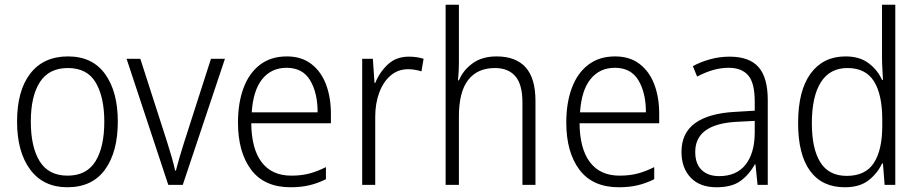

<svg xmlns="http://www.w3.org/2000/svg" viewBox="-20 -780 3877 810"><path d="M477 -267Q477 -139 423 -64.5Q369 10 264 10Q163 10 107.5 -64.5Q52 -139 52 -267Q52 -398 108 -470Q164 -542 267 -542Q370 -542 423.5 -467.5Q477 -393 477 -267ZM110 -267Q110 -160 147.5 -99.5Q185 -39 265 -39Q345 -39 382.5 -99Q420 -159 420 -267Q420 -370 384 -431.5Q348 -493 266 -493Q187 -493 148.5 -434Q110 -375 110 -267Z M690 0 514 -532H572L685 -181Q695 -150 704 -118.5Q713 -87 719 -60H722Q728 -84 737 -115Q746 -146 756 -177L870 -532H929L751 0Z M1190 -542Q1252 -542 1293.5 -510Q1335 -478 1355.5 -423.5Q1376 -369 1376 -300V-260H1040Q1041 -152 1084 -95.5Q1127 -39 1209 -39Q1250 -39 1283.5 -47.5Q1317 -56 1355 -75V-24Q1321 -7 1285.5 1.5Q1250 10 1206 10Q1095 10 1039.5 -64Q984 -138 984 -263Q984 -346 1007.5 -409Q1031 -472 1077 -507Q1123 -542 1190 -542ZM1189 -494Q1125 -494 1086.5 -446.5Q1048 -399 1042 -306H1320Q1320 -388 1288.5 -441Q1257 -494 1189 -494Z M1705 -541Q1739 -541 1767 -532L1758 -479Q1745 -483 1731 -485.5Q1717 -488 1702 -488Q1659 -488 1628 -461.5Q1597 -435 1580 -389.5Q1563 -344 1563 -287V0H1508V-532H1553L1560 -430H1563Q1581 -475 1616 -508Q1651 -541 1705 -541Z M1916 -517Q1916 -496 1915 -478Q1914 -460 1912 -441H1916Q1934 -484 1974 -513Q2014 -542 2075 -542Q2156 -542 2197.5 -496Q2239 -450 2239 -354V0H2184V-348Q2184 -424 2154 -458.5Q2124 -493 2068 -493Q1994 -493 1955 -442.5Q1916 -392 1916 -289V0H1860V-760H1916Z M2575 -542Q2637 -542 2678.5 -510Q2720 -478 2740.5 -423.5Q2761 -369 2761 -300V-260H2425Q2426 -152 2469 -95.5Q2512 -39 2594 -39Q2635 -39 2668.5 -47.5Q2702 -56 2740 -75V-24Q2706 -7 2670.5 1.5Q2635 10 2591 10Q2480 10 2424.5 -64Q2369 -138 2369 -263Q2369 -346 2392.5 -409Q2416 -472 2462 -507Q2508 -542 2575 -542ZM2574 -494Q2510 -494 2471.5 -446.5Q2433 -399 2427 -306H2705Q2705 -388 2673.5 -441Q2642 -494 2574 -494Z M3058 -541Q3141 -541 3180 -497Q3219 -453 3219 -358V0H3176L3167 -87H3165Q3141 -44 3104.5 -17Q3068 10 3003 10Q2932 10 2893.5 -31Q2855 -72 2855 -139Q2855 -219 2912.5 -260.5Q2970 -302 3080 -308L3164 -313V-352Q3164 -430 3136.5 -462Q3109 -494 3054 -494Q3021 -494 2988 -484.5Q2955 -475 2921 -457L2903 -501Q2936 -519 2976 -530Q3016 -541 3058 -541ZM3086 -266Q2913 -256 2913 -139Q2913 -89 2940 -63Q2967 -37 3014 -37Q3087 -37 3125 -85Q3163 -133 3164 -217V-270Z M3544 10Q3448 10 3397.5 -59Q3347 -128 3347 -261Q3347 -398 3400 -470Q3453 -542 3547 -542Q3607 -542 3645 -513Q3683 -484 3701 -443H3705Q3704 -466 3702.5 -490.5Q3701 -515 3701 -535V-760H3757V0H3712L3705 -90H3701Q3682 -49 3644.5 -19.5Q3607 10 3544 10ZM3552 -38Q3631 -38 3666.5 -92.5Q3702 -147 3702 -248V-276Q3702 -381 3667 -437Q3632 -493 3555 -493Q3481 -493 3443 -433Q3405 -373 3405 -260Q3405 -152 3441 -95Q3477 -38 3552 -38Z"/></svg>

Font: Noto Sans Thai Looped SemiCondensed Light
Style: Regular
Weight: 300
Width: 4
Designer: Sasikarn Vongin, Ben Mitchell
Foundry: The Fontpad Ltd
Version: Version 1.001; ttfautohint (v1.8.4.7-5d5b)